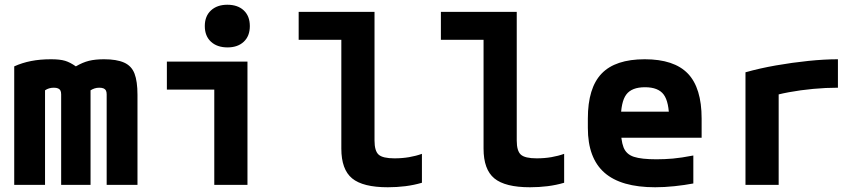

<svg xmlns="http://www.w3.org/2000/svg" viewBox="-20 -780 3640 810"><path d="M40 0V-500Q73 -515 111 -522.5Q149 -530 195 -530Q233 -530 254.5 -523.5Q276 -517 300 -500Q329 -517 355.5 -523.5Q382 -530 419 -530Q472 -530 503.5 -516Q535 -502 547.5 -469.5Q560 -437 560 -380V0H430V-382Q430 -392 427 -398Q424 -404 417 -407Q410 -410 399 -410Q388 -410 379 -407Q370 -404 362 -399V0H238V-382Q238 -392 235 -398Q232 -404 225 -407Q218 -410 207 -410Q186 -410 170 -399V0Z M884 0V-402H684V-520H1024V0ZM940 -580Q896 -580 870 -604Q844 -628 844 -670Q844 -712 870 -736Q896 -760 939 -760Q983 -760 1008.5 -736Q1034 -712 1034 -670Q1034 -628 1008.5 -604Q983 -580 940 -580Z M1616 10Q1511 10 1465.5 -27.5Q1420 -65 1420 -153V-612H1240V-730H1560V-187Q1560 -143 1577.5 -127.5Q1595 -112 1644 -112Q1677 -112 1706 -117Q1735 -122 1760 -131V-9Q1726 1 1690 5.5Q1654 10 1616 10Z M2216 10Q2111 10 2065.5 -27.5Q2020 -65 2020 -153V-612H1840V-730H2160V-187Q2160 -143 2177.5 -127.5Q2195 -112 2244 -112Q2277 -112 2306 -117Q2335 -122 2360 -131V-9Q2326 1 2290 5.5Q2254 10 2216 10Z M2744 10Q2600 10 2530 -51.5Q2460 -113 2460 -240V-280Q2460 -409 2518 -469.5Q2576 -530 2700 -530Q2824 -530 2882 -469.5Q2940 -409 2940 -280V-199H2538V-309H2836L2803 -274Q2803 -350 2780 -381Q2757 -412 2701 -412Q2645 -412 2622 -381Q2599 -350 2599 -274V-246Q2599 -188 2610.5 -158.5Q2622 -129 2654 -118.5Q2686 -108 2749 -108Q2784 -108 2818.5 -111Q2853 -114 2905 -124V-6Q2868 1 2825.5 5.5Q2783 10 2744 10Z M3125 -475Q3185 -492 3253.5 -504Q3322 -516 3390 -523Q3458 -530 3515 -530V-410Q3464 -410 3410.5 -405Q3357 -400 3308.5 -391Q3260 -382 3223 -370L3265 -435V0H3125Z"/></svg>

Font: M PLUS Code Latin Expanded
Style: Bold
Weight: 700
Width: 7
Designer: Coji Morishita
Foundry: UNDERFOREST DESIGN
Version: Version 1.002; ttfautohint (v1.8.3)